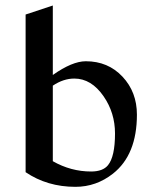

<svg xmlns="http://www.w3.org/2000/svg" viewBox="-20 -685 564 710"><path d="M258.8 5.9Q154.8 5.9 74.7 -48.3V-631.3L175.3 -664.6V-407.7Q247.1 -458.5 297.4 -458.5Q379.4 -458.5 432.9 -401.6Q486.3 -344.7 486.3 -261.2Q486.3 -112.8 397.9 -43Q335.9 5.9 258.8 5.9ZM316.9 -50.8Q360.4 -50.8 379.4 -74.2Q405.3 -106 405.3 -191.4Q405.3 -267.6 363.3 -328.6Q317.9 -394.5 254.9 -394.5Q214.4 -394.5 175.3 -368.2V-88.9Q242.2 -50.8 316.9 -50.8Z"/></svg>

Font: Balgruf
Style: Regular
Weight: 500
Designer: Paul James MIller
Foundry: High-Logic / Made with FontCreator
Version: Version 1.201;March 28, 2021;FontCreator 13.0.0.2683 64-bit